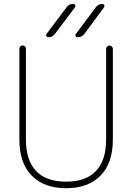

<svg xmlns="http://www.w3.org/2000/svg" viewBox="-20 -992 683 1001"><path d="M81.1 -264.6V-738.3Q81.1 -745.1 85.9 -750Q90.8 -754.9 98.1 -754.9Q105.5 -754.9 110.4 -750Q115.2 -745.1 115.2 -738.3V-264.6Q115.2 -156.2 168 -100.6Q220.7 -44.9 324.2 -44.9Q427.7 -44.9 480.5 -100.6Q533.2 -156.2 533.2 -264.6V-737.3Q533.2 -744.1 538.6 -749.5Q543.9 -754.9 550.8 -754.9Q557.6 -754.9 563 -749.5Q568.4 -744.1 568.4 -737.3V-264.6Q568.4 -141.6 503.9 -76.2Q439.5 -10.7 324.7 -10.7Q210 -10.7 145.5 -76.2Q81.1 -141.6 81.1 -264.6ZM266.6 -815.4Q253.9 -797.9 232.4 -797.9Q225.6 -797.9 221.7 -803.7Q220.7 -806.6 220.7 -808.6Q220.7 -812.5 222.7 -815.4L327.1 -954.1Q339.8 -971.7 361.3 -971.7Q368.2 -971.7 371.6 -965.8Q375 -960 371.1 -954.1ZM420.9 -816.4Q407.2 -797.9 384.8 -797.9Q377.9 -797.9 375 -803.7Q373 -806.6 373 -809.6Q373 -812.5 376 -815.4L479.5 -954.1Q492.2 -971.7 513.7 -971.7Q520.5 -971.7 523.4 -965.8Q524.4 -962.9 524.4 -960.9Q524.4 -957 522.5 -954.1Z"/></svg>

Font: Gen Jyuu Gothic ExtraLight
Style: Regular
Weight: 100
Designer: [Source Han Sans]
Ryoko NISHIZUKA  (kana & ideographs); Paul D. Hunt (Latin, Greek & Cyrillic); Wenlong ZHANG  (bopomofo
Version: Version 1.002.20150607